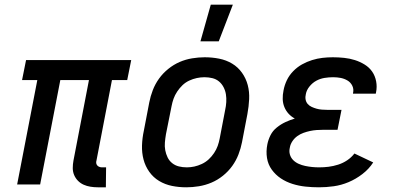

<svg xmlns="http://www.w3.org/2000/svg" viewBox="-20 -786 1690 818"><path d="M431 12H397Q381 12 365.5 9.5Q350 7 336.5 1Q323 -5 312.5 -15.5Q302 -26 296 -40Q290 -54 290 -70Q290 -86 293 -102L359 -445H237L151 0H53L139 -445H74L91 -530H539L522 -445H457L391 -102Q389 -96 390 -90.5Q391 -85 394.5 -81Q398 -77 403.5 -75Q409 -73 414 -73H432Z M774 12Q742 12 712.5 6Q683 0 658 -15Q633 -30 616 -54Q599 -78 591.5 -106.5Q584 -135 585 -166.5Q586 -198 593 -230L616 -350Q621 -376 631 -402Q641 -428 657.5 -451Q674 -474 697 -492.5Q720 -511 745.5 -522Q771 -533 798.5 -537.5Q826 -542 852 -542Q884 -542 914 -536Q944 -530 969 -515Q994 -500 1011 -476Q1028 -452 1035.5 -423.5Q1043 -395 1041.5 -363.5Q1040 -332 1034 -300L1011 -180Q1006 -154 996 -128Q986 -102 969.5 -79Q953 -56 930 -37.5Q907 -19 881 -8Q855 3 827.5 7.5Q800 12 774 12ZM776 -73Q792 -73 808 -76.5Q824 -80 840 -87.5Q856 -95 869 -107Q882 -119 892 -134Q902 -149 907.5 -164.5Q913 -180 916 -196L939 -316Q943 -334 944 -351Q945 -368 942.5 -384Q940 -400 932.5 -414.5Q925 -429 913 -439Q901 -449 885 -453Q869 -457 851 -457Q835 -457 818.5 -453.5Q802 -450 786 -442.5Q770 -435 757.5 -423Q745 -411 735 -396Q725 -381 719.5 -365.5Q714 -350 711 -334L687 -214Q684 -196 682.5 -179Q681 -162 684 -146Q687 -130 694 -115.5Q701 -101 713.5 -91Q726 -81 742 -77Q758 -73 776 -73ZM834 -610 878 -766H972L912 -610Z M1339 12Q1310 12 1281.5 9Q1253 6 1226 -2.5Q1199 -11 1176.5 -26Q1154 -41 1138 -63Q1122 -85 1117.5 -113Q1113 -141 1119 -171Q1123 -191 1132.5 -210Q1142 -229 1159.5 -243Q1177 -257 1196.5 -266Q1216 -275 1236 -281Q1221 -289 1209.5 -301.5Q1198 -314 1191.5 -330Q1185 -346 1184.5 -364Q1184 -382 1188 -401Q1192 -423 1202 -444Q1212 -465 1229 -482.5Q1246 -500 1266.5 -511.5Q1287 -523 1309.5 -530Q1332 -537 1354 -539.5Q1376 -542 1398 -542Q1422 -542 1446 -539.5Q1470 -537 1492 -530Q1514 -523 1533.5 -511Q1553 -499 1565.5 -481Q1578 -463 1582.5 -439.5Q1587 -416 1582 -392L1581 -387H1484V-389Q1488 -406 1481 -420.5Q1474 -435 1460.5 -443Q1447 -451 1431.5 -454Q1416 -457 1399 -457Q1381 -457 1362.5 -454Q1344 -451 1327.5 -442Q1311 -433 1298.5 -417.5Q1286 -402 1283 -385Q1280 -373 1282 -362Q1284 -351 1291 -343Q1298 -335 1308 -330.5Q1318 -326 1328.5 -323Q1339 -320 1350.5 -319Q1362 -318 1374 -318H1435L1418 -233H1357Q1343 -233 1329 -232Q1315 -231 1301 -228Q1287 -225 1273 -220Q1259 -215 1246.5 -206Q1234 -197 1225.5 -184Q1217 -171 1215 -158Q1211 -142 1215 -128Q1219 -114 1229 -104Q1239 -94 1252.5 -88Q1266 -82 1280.5 -79Q1295 -76 1309.5 -74.5Q1324 -73 1340 -73Q1360 -73 1380 -75.5Q1400 -78 1420.5 -84.5Q1441 -91 1459 -103Q1477 -115 1490 -132L1570 -94Q1552 -66 1524 -44.5Q1496 -23 1465 -10Q1434 3 1402 7.5Q1370 12 1339 12Z"/></svg>

Font: Lode Dark Term
Style: Bold Italic
Weight: 700
Italic angle: -11°
Monospace: yes
Designer: Belleve Invis
Foundry: Belleve Invis
Version: Version 29.2.0